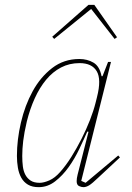

<svg xmlns="http://www.w3.org/2000/svg" viewBox="-20 -762 545 794"><path d="M140 12Q113 12 95.5 1.5Q78 -9 68 -27Q58 -45 54 -68.5Q50 -92 50 -117Q50 -184 66.5 -255Q83 -326 115 -384.5Q147 -443 195.5 -480.5Q244 -518 308 -518Q341 -518 366.5 -503Q392 -488 400 -447H404L427 -506H439L316 -14L334 -6L469 -119L476 -111L387 -28Q361 -3 348.5 4.5Q336 12 325 12Q317 12 307 7.5Q297 3 297 -13Q297 -24 301 -40L346 -217L341 -218Q327 -186 308 -146Q289 -106 264 -71Q239 -36 208 -12Q177 12 140 12ZM144 -6Q161 -6 184 -16Q207 -26 229 -51Q253 -78 275.5 -114Q298 -150 317.5 -188.5Q337 -227 352 -265.5Q367 -304 375 -336L381 -360Q400 -434 380 -467.5Q360 -501 309 -501Q267 -501 232.5 -483Q198 -465 171 -432.5Q144 -400 124 -356Q104 -312 91 -260Q80 -213 76 -179.5Q72 -146 72 -117Q72 -94 74.5 -74Q77 -54 85 -39Q93 -24 107 -15Q121 -6 144 -6ZM196 -610 346 -742H370L464 -608L454 -601L357 -725L204 -601Z"/></svg>

Font: IBM Plex Serif Thin
Style: Italic
Weight: 100
Italic angle: -14°
Designer: Mike Abbink, Paul van der Laan, Pieter van Rosmalen
Foundry: Bold Monday
Version: Version 3.001